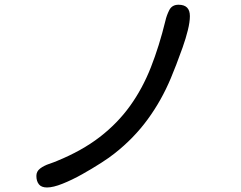

<svg xmlns="http://www.w3.org/2000/svg" viewBox="-20 -785 1040 827"><path d="M182.6 22.5Q158.2 22.5 147.5 8.8Q136.7 -4.9 136.7 -27.3Q136.7 -46.9 152.8 -59.1Q168.9 -71.3 190.4 -78.6Q211.9 -85.9 225.6 -91.8Q333 -135.7 409.7 -194.8Q486.3 -253.9 540 -328.6Q593.8 -403.3 629.9 -495.1Q666 -586.9 692.4 -695.3Q697.3 -717.8 709 -741.2Q720.7 -764.6 749 -764.6Q797.9 -764.6 797.9 -715.8Q797.9 -690.4 789.1 -654.8Q780.3 -619.1 766.6 -580.6Q752.9 -542 739.3 -506.8Q725.6 -471.7 715.8 -448.2Q675.8 -352.5 616.2 -271Q556.6 -189.5 474.6 -125Q453.1 -107.4 415 -83Q377 -58.6 333.5 -34.2Q290 -9.8 249.5 6.3Q209 22.5 182.6 22.5Z"/></svg>

Font: Kosugi Maru
Style: Regular
Weight: 400
Designer: MOTOYA
Version: Version 4.002